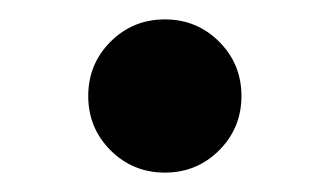

<svg xmlns="http://www.w3.org/2000/svg" viewBox="-20 -407 340 198"><path d="M229 -308Q229 -275 206 -252Q183 -229 150 -229Q117 -229 94 -252Q71 -275 71 -308Q71 -341 94 -364Q117 -387 150 -387Q183 -387 206 -364Q229 -341 229 -308Z"/></svg>

Font: Kaisei Decol Medium
Style: Regular
Weight: 500
Designer: Font-Kai, 金井和夫
Foundry: KAZUO KANAI
Version: Version 5.003